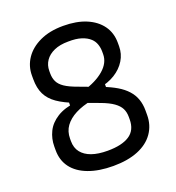

<svg xmlns="http://www.w3.org/2000/svg" viewBox="-133 -822 865 944"><g transform="rotate(-20 300.0 -350.0)"><path d="M302 -716Q372 -716 422 -695Q472 -674 499.5 -636Q527 -598 527 -546V-528Q527 -488 506.5 -454.5Q486 -421 449.5 -398.5Q413 -376 364 -368L398 -391V-339L288 -382Q358 -402 399 -437.5Q440 -473 440 -518V-531Q440 -552 433.5 -570.5Q427 -589 413 -602Q396 -618 368 -627Q340 -636 299 -635Q256 -635 225.5 -621.5Q195 -608 179 -584.5Q163 -561 163 -531V-518Q163 -494 172 -475Q181 -456 204 -440.5Q227 -425 269 -410L384 -367Q423 -352 452.5 -334.5Q482 -317 502 -295Q522 -273 531.5 -246Q541 -219 541 -187V-163Q541 -110 512.5 -69Q484 -28 430 -6Q376 16 300 16Q225 16 170.5 -4.5Q116 -25 87.5 -63Q59 -101 59 -154V-173Q59 -214 76.5 -250Q94 -286 133 -310.5Q172 -335 234 -342L201 -322V-368L310 -324Q258 -314 221.5 -295Q185 -276 165 -248.5Q145 -221 145 -183V-170Q145 -135 163.5 -111.5Q182 -88 216 -76Q250 -64 299 -64Q374 -64 413.5 -90Q453 -116 453 -172V-185Q453 -210 443.5 -229Q434 -248 411 -264.5Q388 -281 348 -296L232 -339Q176 -360 141.5 -384Q107 -408 91 -440.5Q75 -473 75 -520V-539Q75 -588 102 -628Q129 -668 180 -692Q231 -716 302 -716Z"/></g></svg>

Font: RecMonoLinear Nerd Font Mono
Style: Regular
Weight: 400
Monospace: yes
Version: Version 1.085; ttfautohint (v1.8.4.7-5d5b);Nerd Fonts 3.2.1